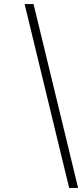

<svg xmlns="http://www.w3.org/2000/svg" viewBox="-20 -720 407 944"><path d="M364 204H320L101 -700H145Z"/></svg>

Font: Red Hat Display VF
Style: Italic
Weight: 300
Italic angle: -12°
Designer: Pentagram, MCKL
Foundry: Pentagram, MCKL
Version: Version 1.023